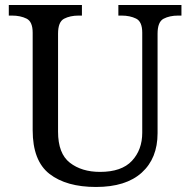

<svg xmlns="http://www.w3.org/2000/svg" viewBox="-20 -734 757 764"><path d="M362 10Q244 10 177 -42Q110 -94 110 -216V-604Q110 -648 85.5 -660Q61 -672 28 -672H15V-714H306V-672H293Q259 -672 235 -659.5Q211 -647 211 -600V-210Q211 -123 258 -86.5Q305 -50 378 -50Q464 -50 505 -94Q546 -138 546 -206V-604Q546 -648 521.5 -660Q497 -672 464 -672H451V-714H702V-672H689Q655 -672 631 -659.5Q607 -647 607 -600V-204Q607 -104 544 -47Q481 10 362 10Z"/></svg>

Font: Noto Serif Toto
Style: Regular
Weight: 400
Designer: Monotype Design Team
Foundry: Monotype Imaging Inc.
Version: Version 2.001